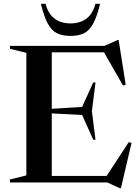

<svg xmlns="http://www.w3.org/2000/svg" viewBox="-20 -955 730 1005"><path d="M32 0V-15.5L118 -37V-678.5L32 -699.5V-715H527L595.5 -745.5H601L638 -511.5L624 -507L524.5 -681H251V-385.5L410 -395.5L468 -523.5H480L461 -373L480 -223.5H468L410 -353L251 -361.5V-34H538L654 -211L668.5 -207L613 30H606.5L541.5 0ZM349 -832.5Q398 -832.5 431.5 -856.8Q465 -881 479.5 -935H504Q488 -869.5 468.5 -832.8Q449 -796 420.8 -781.5Q392.5 -767 349 -767Q305.5 -767 277.2 -781.5Q249 -796 229.5 -832.8Q210 -869.5 194 -935H218.5Q233 -881 266.5 -856.8Q300 -832.5 349 -832.5Z"/></svg>

Font: Newsreader 72pt Medium
Style: Regular
Weight: 500
Designer: Hugues Gentile
Foundry: Production Type
Version: Version 1.003; ttfautohint (v1.8.3)